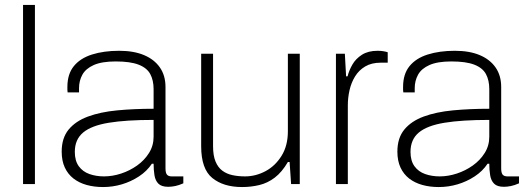

<svg xmlns="http://www.w3.org/2000/svg" viewBox="-20 -743 2120 775"><path d="M73 0V-723H121V0Z M396 12Q360 12 329.5 3.5Q299 -5 276.5 -22.5Q254 -40 241.5 -67Q229 -94 229 -131Q229 -186 257 -220Q285 -254 335 -272.5Q385 -291 453 -297.5Q521 -304 600 -304V-383Q600 -419 586.5 -444Q573 -469 539.5 -482Q506 -495 447 -495Q391 -495 358.5 -480.5Q326 -466 312.5 -441.5Q299 -417 299 -387V-370H253Q252 -375 252 -380Q252 -385 252 -392Q252 -444 278 -476Q304 -508 351.5 -523Q399 -538 461 -538Q520 -538 561.5 -520.5Q603 -503 625.5 -470.5Q648 -438 648 -392V-64Q648 -45 654 -38Q660 -31 673 -31H720V-3Q702 5 687 8Q672 11 659 11Q632 11 619.5 -1.5Q607 -14 603.5 -35.5Q600 -57 600 -82H593Q573 -52 541 -31Q509 -10 472 1Q435 12 396 12ZM400 -31Q434 -31 469 -42.5Q504 -54 533.5 -75Q563 -96 581.5 -125.5Q600 -155 600 -191V-259Q489 -259 419 -247.5Q349 -236 315.5 -208Q282 -180 282 -130Q282 -94 298 -72Q314 -50 341 -40.5Q368 -31 400 -31Z M957 12Q882 12 837 -24.5Q792 -61 792 -153V-526H840V-153Q840 -115 850 -91Q860 -67 877.5 -54Q895 -41 918.5 -36Q942 -31 969 -31Q1012 -31 1051.5 -52Q1091 -73 1116.5 -114Q1142 -155 1142 -213V-526H1190V0H1155L1149 -89H1142Q1118 -48 1089 -26Q1060 -4 1026.5 4Q993 12 957 12Z M1336 0V-526H1372L1377 -435H1383Q1389 -459 1402.5 -482.5Q1416 -506 1441 -522Q1466 -538 1504 -538Q1518 -538 1529 -536Q1540 -534 1545 -532V-490H1517Q1480 -490 1454.5 -475Q1429 -460 1413.5 -435Q1398 -410 1391 -379.5Q1384 -349 1384 -318V0Z M1751 12Q1715 12 1684.5 3.5Q1654 -5 1631.5 -22.5Q1609 -40 1596.5 -67Q1584 -94 1584 -131Q1584 -186 1612 -220Q1640 -254 1690 -272.5Q1740 -291 1808 -297.5Q1876 -304 1955 -304V-383Q1955 -419 1941.5 -444Q1928 -469 1894.5 -482Q1861 -495 1802 -495Q1746 -495 1713.5 -480.5Q1681 -466 1667.5 -441.5Q1654 -417 1654 -387V-370H1608Q1607 -375 1607 -380Q1607 -385 1607 -392Q1607 -444 1633 -476Q1659 -508 1706.5 -523Q1754 -538 1816 -538Q1875 -538 1916.5 -520.5Q1958 -503 1980.5 -470.5Q2003 -438 2003 -392V-64Q2003 -45 2009 -38Q2015 -31 2028 -31H2075V-3Q2057 5 2042 8Q2027 11 2014 11Q1987 11 1974.5 -1.5Q1962 -14 1958.5 -35.5Q1955 -57 1955 -82H1948Q1928 -52 1896 -31Q1864 -10 1827 1Q1790 12 1751 12ZM1755 -31Q1789 -31 1824 -42.5Q1859 -54 1888.5 -75Q1918 -96 1936.5 -125.5Q1955 -155 1955 -191V-259Q1844 -259 1774 -247.5Q1704 -236 1670.5 -208Q1637 -180 1637 -130Q1637 -94 1653 -72Q1669 -50 1696 -40.5Q1723 -31 1755 -31Z"/></svg>

Font: Archivo SemiBold Thin
Style: Regular
Weight: 250
Version: Version 2.001